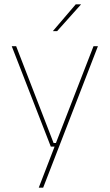

<svg xmlns="http://www.w3.org/2000/svg" viewBox="-20 -700 510 892"><path d="M229 -35.5H246.5L238 -31L414.5 -485.5H435L180.5 172H160L236.5 -26.5L241.5 -19H216L34.5 -485.5H55ZM226 -556 332 -680H356V-679L245.5 -555.5H226Z"/></svg>

Font: Anek Malayalam Thin
Style: Regular
Weight: 250
Version: Version 1.003